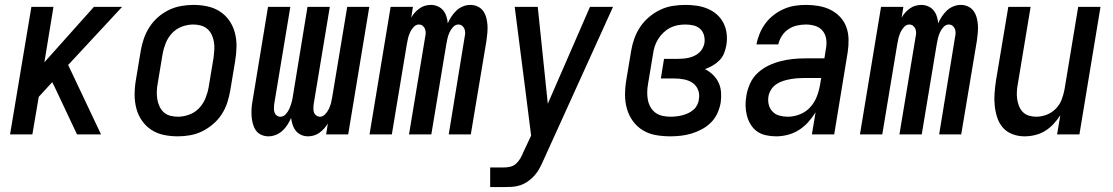

<svg xmlns="http://www.w3.org/2000/svg" viewBox="-20 -548 4540 783"><path d="M21 0 108 -520H198L161 -294L363 -520H478L258 -283L392 0H294L203 -193L193 -213L138 -153L112 0Z M705 8Q675 8 647 2Q619 -4 596.5 -19Q574 -34 558.5 -56.5Q543 -79 536 -106Q529 -133 529 -162Q529 -191 534 -221L554 -341Q558 -365 566.5 -390Q575 -415 589.5 -437.5Q604 -460 624.5 -478Q645 -496 669 -507.5Q693 -519 718.5 -523.5Q744 -528 769 -528Q798 -528 826 -522Q854 -516 877 -501Q900 -486 915.5 -463.5Q931 -441 938 -414Q945 -387 944.5 -358Q944 -329 939 -299L919 -179Q915 -155 907 -130Q899 -105 884.5 -82.5Q870 -60 849 -42Q828 -24 804.5 -12.5Q781 -1 755.5 3.5Q730 8 705 8ZM706 -72Q728 -72 751.5 -80.5Q775 -89 792 -107Q809 -125 818 -147.5Q827 -170 831 -193L851 -313Q853 -329 854 -345Q855 -361 852.5 -376.5Q850 -392 843.5 -406Q837 -420 825.5 -430Q814 -440 799 -444Q784 -448 768 -448Q745 -448 722 -439.5Q699 -431 682 -413Q665 -395 656 -372.5Q647 -350 643 -327L623 -207Q620 -191 619.5 -175Q619 -159 621.5 -143.5Q624 -128 630.5 -114Q637 -100 648 -90Q659 -80 674.5 -76Q690 -72 706 -72Z M1075 8Q1059 8 1045 1.5Q1031 -5 1023 -17Q1015 -29 1011 -44Q1007 -59 1006 -74.5Q1005 -90 1006 -106Q1007 -122 1010 -137L1073 -520H1164L1098 -122Q1097 -114 1097 -105.5Q1097 -97 1099.5 -89.5Q1102 -82 1108.5 -77Q1115 -72 1124 -72Q1136 -72 1145.5 -82.5Q1155 -93 1160 -104.5Q1165 -116 1168.5 -128Q1172 -140 1174 -153L1234 -520H1325L1259 -122Q1258 -114 1258 -105.5Q1258 -97 1260.5 -89.5Q1263 -82 1270 -77Q1277 -72 1285 -72Q1297 -72 1306.5 -82.5Q1316 -93 1321.5 -104.5Q1327 -116 1330 -128Q1333 -140 1335 -153L1396 -520H1486L1400 0H1310L1317 -44Q1310 -33 1301.5 -23.5Q1293 -14 1282.5 -6.5Q1272 1 1260 4.5Q1248 8 1236 8Q1236 8 1236 8Q1236 8 1236 8Q1221 8 1208 2Q1195 -4 1186.5 -14.5Q1178 -25 1173.5 -39Q1169 -53 1167 -67Q1161 -53 1152.5 -39.5Q1144 -26 1132 -15Q1120 -4 1105 2Q1090 8 1075 8Z M1487 0 1573 -520H1664L1657 -476Q1663 -487 1671.5 -496.5Q1680 -506 1690.5 -513.5Q1701 -521 1713 -524.5Q1725 -528 1737 -528Q1737 -528 1737 -528Q1737 -528 1737 -528Q1752 -528 1765.5 -522Q1779 -516 1787.5 -505.5Q1796 -495 1800.5 -481Q1805 -467 1806 -453Q1812 -467 1821 -480.5Q1830 -494 1841.5 -505Q1853 -516 1868 -522Q1883 -528 1898 -528Q1914 -528 1928 -521.5Q1942 -515 1950.5 -503Q1959 -491 1963 -476Q1967 -461 1968 -445.5Q1969 -430 1967.5 -414Q1966 -398 1964 -383L1900 0H1810L1875 -398Q1877 -406 1877 -414.5Q1877 -423 1874 -430.5Q1871 -438 1864.5 -443Q1858 -448 1849 -448Q1837 -448 1827.5 -437.5Q1818 -427 1813 -415.5Q1808 -404 1805 -392Q1802 -380 1800 -367L1739 0H1648L1714 -398Q1716 -406 1716 -414.5Q1716 -423 1713 -430.5Q1710 -438 1703.5 -443Q1697 -448 1688 -448Q1676 -448 1666.5 -437.5Q1657 -427 1652 -415.5Q1647 -404 1644 -392Q1641 -380 1639 -367L1578 0Z M1979 215V135H2034Q2047 135 2060.5 132Q2074 129 2084.5 119.5Q2095 110 2102 98Q2109 86 2114 73L2146 5L2124 -169L2079 -520H2173L2214 -125L2386 -520H2480L2196 106Q2189 122 2180.5 138Q2172 154 2160 167.5Q2148 181 2133 191.5Q2118 202 2101.5 207.5Q2085 213 2068 214Q2051 215 2034 215Z M2714 8Q2684 8 2655 3Q2626 -2 2602 -16.5Q2578 -31 2561.5 -53.5Q2545 -76 2537 -103.5Q2529 -131 2529 -161Q2529 -191 2534 -221L2554 -341Q2558 -366 2567 -391Q2576 -416 2591 -438.5Q2606 -461 2627.5 -479Q2649 -497 2673.5 -508.5Q2698 -520 2724 -524Q2750 -528 2776 -528Q2799 -528 2822.5 -524.5Q2846 -521 2867 -512Q2888 -503 2904.5 -488Q2921 -473 2931 -453Q2941 -433 2943.5 -409.5Q2946 -386 2942 -363Q2939 -346 2932.5 -330Q2926 -314 2913.5 -301.5Q2901 -289 2886 -280.5Q2871 -272 2855 -266Q2873 -257 2887.5 -243Q2902 -229 2910.5 -211Q2919 -193 2920.5 -171.5Q2922 -150 2919 -129Q2915 -107 2905.5 -86Q2896 -65 2879.5 -48.5Q2863 -32 2842.5 -21Q2822 -10 2800.5 -3.5Q2779 3 2757 5.5Q2735 8 2714 8ZM2715 -72Q2727 -72 2739 -73.5Q2751 -75 2763 -78Q2775 -81 2786.5 -86.5Q2798 -92 2807.5 -100Q2817 -108 2823 -119.5Q2829 -131 2830 -143Q2834 -163 2827 -181Q2820 -199 2805 -209.5Q2790 -220 2770.5 -224Q2751 -228 2731 -228H2675L2688 -308H2745Q2756 -308 2767 -309Q2778 -310 2789 -312.5Q2800 -315 2811 -320Q2822 -325 2831 -333Q2840 -341 2845.5 -351.5Q2851 -362 2853 -373Q2855 -390 2850.5 -405.5Q2846 -421 2834.5 -431Q2823 -441 2807.5 -444.5Q2792 -448 2775 -448Q2759 -448 2743 -445Q2727 -442 2712.5 -434.5Q2698 -427 2685.5 -415Q2673 -403 2664 -388.5Q2655 -374 2650 -358.5Q2645 -343 2643 -327L2623 -207Q2620 -191 2619.5 -174Q2619 -157 2622 -141Q2625 -125 2633 -111Q2641 -97 2653.5 -88Q2666 -79 2682 -75.5Q2698 -72 2715 -72Z M3145 8Q3124 8 3103.5 3.5Q3083 -1 3067.5 -12Q3052 -23 3041.5 -40Q3031 -57 3026 -76.5Q3021 -96 3020.5 -116.5Q3020 -137 3024 -159Q3028 -183 3039 -207.5Q3050 -232 3070 -250.5Q3090 -269 3114 -280.5Q3138 -292 3163.5 -298.5Q3189 -305 3214 -307.5Q3239 -310 3264 -310H3342L3348 -348Q3352 -368 3349.5 -387.5Q3347 -407 3335.5 -421.5Q3324 -436 3305.5 -442Q3287 -448 3267 -448Q3249 -448 3230.5 -444Q3212 -440 3195.5 -429Q3179 -418 3168.5 -401.5Q3158 -385 3154 -367H3065Q3069 -389 3078 -411Q3087 -433 3101.5 -452.5Q3116 -472 3135.5 -487Q3155 -502 3177 -511.5Q3199 -521 3221.5 -524.5Q3244 -528 3267 -528Q3293 -528 3319 -523.5Q3345 -519 3367 -508Q3389 -497 3406 -479Q3423 -461 3431.5 -437.5Q3440 -414 3440.5 -387.5Q3441 -361 3437 -335L3382 0H3291L3306 -90Q3293 -69 3276 -50Q3259 -31 3237.5 -17.5Q3216 -4 3192 2Q3168 8 3145 8ZM3193 -72Q3217 -72 3241.5 -81.5Q3266 -91 3283.5 -110Q3301 -129 3310.5 -153Q3320 -177 3324 -201L3329 -230H3264Q3249 -230 3234.5 -229Q3220 -228 3205 -225.5Q3190 -223 3175.5 -218.5Q3161 -214 3147.5 -205.5Q3134 -197 3125.5 -184Q3117 -171 3114 -156Q3111 -138 3115 -121.5Q3119 -105 3130.5 -93Q3142 -81 3158.5 -76.5Q3175 -72 3193 -72Z M3487 0 3573 -520H3664L3657 -476Q3663 -487 3671.5 -496.5Q3680 -506 3690.5 -513.5Q3701 -521 3713 -524.5Q3725 -528 3737 -528Q3737 -528 3737 -528Q3737 -528 3737 -528Q3752 -528 3765.5 -522Q3779 -516 3787.5 -505.5Q3796 -495 3800.5 -481Q3805 -467 3806 -453Q3812 -467 3821 -480.5Q3830 -494 3841.5 -505Q3853 -516 3868 -522Q3883 -528 3898 -528Q3914 -528 3928 -521.5Q3942 -515 3950.5 -503Q3959 -491 3963 -476Q3967 -461 3968 -445.5Q3969 -430 3967.5 -414Q3966 -398 3964 -383L3900 0H3810L3875 -398Q3877 -406 3877 -414.5Q3877 -423 3874 -430.5Q3871 -438 3864.5 -443Q3858 -448 3849 -448Q3837 -448 3827.5 -437.5Q3818 -427 3813 -415.5Q3808 -404 3805 -392Q3802 -380 3800 -367L3739 0H3648L3714 -398Q3716 -406 3716 -414.5Q3716 -423 3713 -430.5Q3710 -438 3703.5 -443Q3697 -448 3688 -448Q3676 -448 3666.5 -437.5Q3657 -427 3652 -415.5Q3647 -404 3644 -392Q3641 -380 3639 -367L3578 0Z M4158 8Q4132 8 4108.5 -1Q4085 -10 4069.5 -28Q4054 -46 4046.5 -69.5Q4039 -93 4036.5 -118Q4034 -143 4036 -169Q4038 -195 4042 -221L4092 -520H4183L4131 -207Q4128 -192 4127 -176Q4126 -160 4128 -145Q4130 -130 4135.5 -116Q4141 -102 4151 -91.5Q4161 -81 4175.5 -76.5Q4190 -72 4206 -72Q4227 -72 4248 -80Q4269 -88 4285 -104Q4301 -120 4309 -140.5Q4317 -161 4321 -182L4377 -520H4468L4382 0H4291L4304 -78Q4292 -59 4276 -42Q4260 -25 4241 -13.5Q4222 -2 4200.5 3Q4179 8 4158 8Z"/></svg>

Font: Iosevka SS04 Medium
Style: Italic
Weight: 500
Italic angle: -9°
Monospace: yes
Designer: Belleve Invis
Foundry: Belleve Invis
Version: Version 19.0.0; ttfautohint (v1.8.4)